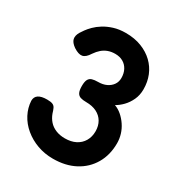

<svg xmlns="http://www.w3.org/2000/svg" viewBox="-170 -813 880 944"><g transform="rotate(30 270.0 -341.5)"><path d="M268 16Q221 16 179.5 1Q138 -14 105.5 -41Q73 -68 54.5 -103.5Q36 -139 34 -178Q34 -222 99 -222Q120 -222 130.5 -217.5Q141 -213 146 -202.5Q151 -192 156 -175Q164 -153 179 -136Q194 -119 217 -109.5Q240 -100 269 -100Q304 -100 329.5 -113Q355 -126 369 -150Q383 -174 383 -205Q383 -236 369.5 -259Q356 -282 331 -294.5Q306 -307 271 -307Q252 -307 239 -311Q226 -315 219.5 -327.5Q213 -340 213 -365Q213 -390 219.5 -402Q226 -414 239 -418Q252 -422 272 -422Q299 -422 319 -431.5Q339 -441 350.5 -457.5Q362 -474 362 -496Q362 -522 351.5 -542Q341 -562 322 -573Q303 -584 277 -584Q255 -584 237 -577.5Q219 -571 204.5 -558.5Q190 -546 177 -527Q159 -498 139.5 -494.5Q120 -491 91 -510Q67 -527 63 -545Q59 -563 72 -585Q77 -593 86.5 -606.5Q96 -620 112 -636Q128 -652 150.5 -666Q173 -680 203 -689.5Q233 -699 271 -699Q321 -699 360.5 -683.5Q400 -668 427.5 -641.5Q455 -615 469.5 -579.5Q484 -544 484 -502Q484 -469 471.5 -442Q459 -415 440 -395.5Q421 -376 401 -365Q423 -357 441.5 -341Q460 -325 474.5 -303.5Q489 -282 496.5 -257.5Q504 -233 504 -207Q504 -141 474.5 -90.5Q445 -40 392 -12Q339 16 268 16Z"/></g></svg>

Font: Fredoka SemiCondensed Medium
Style: Regular
Weight: 500
Width: 4
Designer: Ben Nathan
Foundry: Milena B. Brandão, Ben Nathan
Version: Version 2.001